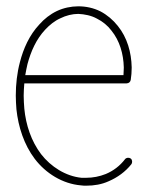

<svg xmlns="http://www.w3.org/2000/svg" viewBox="-20 -590 477 608"><path d="M324 -16C352 -28 377 -46 396 -70C400 -76 399 -84 394 -88C388 -92 380 -91 376 -86C360 -65 339 -49 315 -39C295 -31 274 -27 253 -27C248 -27 243 -27 238 -27C188 -32 141 -62 110 -102C79 -143 62 -194 57 -246C56 -260 55 -273 55 -287C55 -300 56 -313 57 -326H381C388 -326 393 -331 394 -337C396 -350 397 -362 397 -375V-377C396 -424 383 -471 353 -508C338 -527 319 -543 298 -554C276 -565 252 -570 228 -570C205 -570 181 -565 160 -555C139 -545 120 -530 105 -513C73 -479 54 -436 43 -393C34 -359 30 -323 30 -287C30 -273 31 -258 32 -244C38 -188 56 -132 90 -87C125 -41 178 -8 236 -3C242 -2 248 -2 253 -2C278 -2 302 -6 324 -16ZM60 -352C62 -363 64 -375 67 -387C78 -428 95 -466 123 -496C137 -511 153 -524 171 -532C189 -541 209 -546 228 -546C248 -545 269 -541 287 -531C305 -522 321 -509 333 -493C359 -461 371 -419 372 -377V-375C372 -367 371 -359 371 -352Z"/></svg>

Font: LS
Style: Light
Weight: 300
Designer: BSozoo
Foundry: BSozoo
Version: Version 001.000